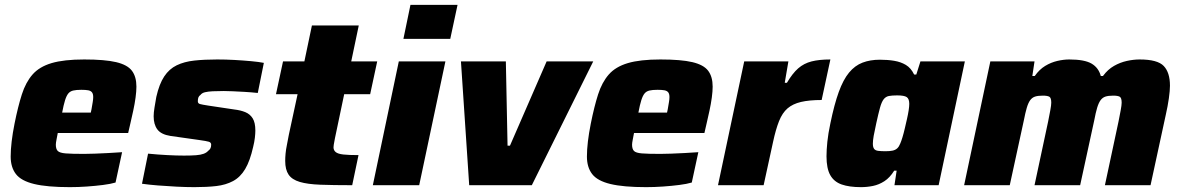

<svg xmlns="http://www.w3.org/2000/svg" viewBox="-20 -763 4865 791"><path d="M268 8Q174 8 120.5 -5Q67 -18 45.5 -46Q24 -74 24 -118Q24 -146 28 -180Q32 -214 40 -254Q54 -324 70 -374Q86 -424 114 -456Q142 -488 192.5 -503Q243 -518 327 -518Q412 -518 458.5 -507Q505 -496 523.5 -471.5Q542 -447 542 -406Q542 -387 538.5 -361Q535 -335 529 -307.5Q523 -280 517 -254L508 -215H218Q216 -204 213 -189Q210 -174 210 -167Q210 -149 218 -141Q226 -133 250.5 -131Q275 -129 326 -129Q345 -129 371 -130Q397 -131 426 -132.5Q455 -134 483 -136L456 -11Q436 -5 404.5 -1Q373 3 337.5 5.5Q302 8 268 8ZM236 -299H354L357 -313Q360 -331 362 -342.5Q364 -354 364 -363Q364 -376 359 -382.5Q354 -389 343.5 -391Q333 -393 315 -393Q294 -393 281.5 -390Q269 -387 261.5 -378Q254 -369 248 -350Q242 -331 236 -299Z M781 8Q747 8 707.5 6Q668 4 630.5 1Q593 -2 565 -6L590 -130Q610 -128 630.5 -126.5Q651 -125 670 -124Q689 -123 706 -122.5Q723 -122 738 -122Q768 -122 787.5 -123.5Q807 -125 819 -129.5Q831 -134 837 -141Q844 -146 847 -152Q850 -158 850 -167Q850 -176 840.5 -179Q831 -182 802 -186L682 -203Q644 -209 628.5 -229.5Q613 -250 613 -284Q613 -299 616.5 -320Q620 -341 624 -364Q636 -417 656.5 -448Q677 -479 708 -494Q739 -509 780.5 -513.5Q822 -518 875 -518Q910 -518 946 -516Q982 -514 1014.5 -511Q1047 -508 1067 -504L1042 -380Q1014 -383 987.5 -384.5Q961 -386 939 -387Q917 -388 902 -388Q875 -388 856 -387Q837 -386 824.5 -383Q812 -380 806 -372Q800 -368 797.5 -362Q795 -356 795 -346Q795 -337 803.5 -334.5Q812 -332 838 -328L945 -312Q971 -309 990.5 -301Q1010 -293 1021 -275.5Q1032 -258 1032 -225Q1032 -213 1030 -195.5Q1028 -178 1023 -158Q1010 -100 990 -66.5Q970 -33 940 -17Q910 -1 871 3.5Q832 8 781 8Z M1431 0Q1353 0 1300 -2Q1247 -4 1215 -13.5Q1183 -23 1169 -43.5Q1155 -64 1155 -100Q1155 -114 1156.5 -130.5Q1158 -147 1162 -166Q1166 -185 1170 -208L1206 -375H1117L1146 -510H1234L1265 -658H1458L1427 -510H1534L1505 -375H1398L1360 -194Q1359 -188 1357.5 -180.5Q1356 -173 1355 -166.5Q1354 -160 1354 -156Q1354 -144 1363 -136.5Q1372 -129 1394.5 -126.5Q1417 -124 1457 -124Z M1642 -603 1671 -743H1865L1835 -603ZM1516 0 1623 -510H1815L1707 0Z M1913 0 1879 -510H2064L2071 -163H2081L2232 -510H2424L2171 0Z M2642 8Q2548 8 2494.5 -5Q2441 -18 2419.5 -46Q2398 -74 2398 -118Q2398 -146 2402 -180Q2406 -214 2414 -254Q2428 -324 2444 -374Q2460 -424 2488 -456Q2516 -488 2566.5 -503Q2617 -518 2701 -518Q2786 -518 2832.5 -507Q2879 -496 2897.5 -471.5Q2916 -447 2916 -406Q2916 -387 2912.5 -361Q2909 -335 2903 -307.5Q2897 -280 2891 -254L2882 -215H2592Q2590 -204 2587 -189Q2584 -174 2584 -167Q2584 -149 2592 -141Q2600 -133 2624.5 -131Q2649 -129 2700 -129Q2719 -129 2745 -130Q2771 -131 2800 -132.5Q2829 -134 2857 -136L2830 -11Q2810 -5 2778.5 -1Q2747 3 2711.5 5.5Q2676 8 2642 8ZM2610 -299H2728L2731 -313Q2734 -331 2736 -342.5Q2738 -354 2738 -363Q2738 -376 2733 -382.5Q2728 -389 2717.5 -391Q2707 -393 2689 -393Q2668 -393 2655.5 -390Q2643 -387 2635.5 -378Q2628 -369 2622 -350Q2616 -331 2610 -299Z M2938 0 3046 -510H3228L3213 -422H3222Q3245 -461 3268.5 -481.5Q3292 -502 3323.5 -510Q3355 -518 3401 -518L3365 -351Q3314 -351 3280 -343Q3246 -335 3224.5 -316.5Q3203 -298 3189.5 -264Q3176 -230 3165 -179L3126 0Z M3527 8Q3479 8 3447.5 -3Q3416 -14 3400.5 -41.5Q3385 -69 3385 -119Q3385 -145 3388.5 -179Q3392 -213 3401 -255Q3417 -333 3435.5 -384Q3454 -435 3478 -464Q3502 -493 3533.5 -505Q3565 -517 3605 -517Q3637 -517 3664 -512.5Q3691 -508 3712 -495.5Q3733 -483 3746 -456H3755L3772 -510H3955L3847 0H3665L3674 -60H3664Q3646 -31 3623.5 -16.5Q3601 -2 3576.5 3Q3552 8 3527 8ZM3628 -140Q3646 -140 3657.5 -142.5Q3669 -145 3676.5 -152Q3684 -159 3689 -172Q3693 -181 3698 -197.5Q3703 -214 3707.5 -233.5Q3712 -253 3716.5 -272.5Q3721 -292 3723.5 -308.5Q3726 -325 3726 -335Q3726 -356 3715.5 -363Q3705 -370 3676 -370Q3655 -370 3642 -367.5Q3629 -365 3620.5 -354Q3612 -343 3605.5 -319.5Q3599 -296 3590 -255Q3583 -224 3579.5 -204Q3576 -184 3576 -171Q3576 -157 3581 -150Q3586 -143 3598 -141.5Q3610 -140 3628 -140Z M3952 0 4060 -510H4242L4233 -450H4243Q4262 -477 4286 -491.5Q4310 -506 4336 -512Q4362 -518 4385 -518Q4448 -518 4477 -501Q4506 -484 4515 -450H4524Q4544 -477 4569.5 -491.5Q4595 -506 4622.5 -512Q4650 -518 4675 -518Q4749 -518 4774.5 -491Q4800 -464 4800 -410Q4800 -390 4795.5 -358Q4791 -326 4783 -291L4720 0H4532L4588 -262Q4593 -287 4597 -308.5Q4601 -330 4601 -340Q4601 -360 4593 -364.5Q4585 -369 4566 -369Q4546 -369 4534 -365Q4522 -361 4514 -350Q4506 -339 4500 -319Q4494 -299 4488 -267L4430 0H4242L4298 -262Q4303 -287 4307 -308.5Q4311 -330 4311 -340Q4311 -360 4303 -364.5Q4295 -369 4276 -369Q4256 -369 4244 -365Q4232 -361 4224 -350Q4216 -339 4210 -318.5Q4204 -298 4198 -267L4140 0Z"/></svg>

Font: Saira Thin ExtraBold
Style: Italic
Weight: 800
Italic angle: -12°
Version: Version 1.101